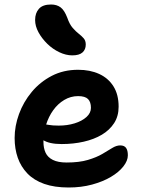

<svg xmlns="http://www.w3.org/2000/svg" viewBox="-20 -823 629 853"><path d="M285 10Q222 10 176.5 -6Q131 -22 102 -52Q73 -82 59 -122Q45 -162 45 -210Q45 -263 64.5 -316.5Q84 -370 121 -414.5Q158 -459 210 -486Q262 -513 327 -513Q380 -513 420.5 -494.5Q461 -476 484 -439.5Q507 -403 507 -349Q507 -307 487 -276Q467 -245 432.5 -224.5Q398 -204 352 -193.5Q306 -183 254 -183Q198 -183 170.5 -201.5Q143 -220 143 -244Q143 -258 149.5 -264.5Q156 -271 171 -271Q182 -271 197.5 -268Q213 -265 241 -265Q279 -265 311.5 -275Q344 -285 364 -303Q384 -321 384 -344Q384 -370 371 -383Q358 -396 327 -396Q294 -396 265.5 -379Q237 -362 216.5 -333.5Q196 -305 184.5 -268.5Q173 -232 173 -193Q173 -165 182.5 -144.5Q192 -124 215 -112.5Q238 -101 276 -101Q332 -101 370.5 -112.5Q409 -124 434.5 -139Q460 -154 478.5 -165.5Q497 -177 514 -177Q532 -177 540 -166Q548 -155 548 -133Q548 -109 528 -83.5Q508 -58 472.5 -37Q437 -16 389 -3Q341 10 285 10ZM301 -577Q273 -577 243.5 -591Q214 -605 190 -628.5Q166 -652 151 -679.5Q136 -707 136 -734Q136 -765 153 -784Q170 -803 207 -803Q232 -803 249 -790.5Q266 -778 279 -744Q289 -715 303 -699Q317 -683 330 -673Q343 -663 352 -652.5Q361 -642 361 -625Q361 -603 346.5 -590Q332 -577 301 -577Z"/></svg>

Font: Shantell Sans SemiBold
Style: Regular
Weight: 600
Designer: Stephen Nixon, Anya Danilova, Shantell Martin
Foundry: Arrow Type
Version: Version 1.011;[c5ecc13dd]